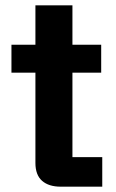

<svg xmlns="http://www.w3.org/2000/svg" viewBox="-20 -701 435 721"><path d="M208 0Q163 0 138 -22Q113 -44 113 -89V-681H252V-111H364V0ZM23 -428V-533H360V-428Z"/></svg>

Font: Hubot Sans Condensed ExtraLight SemiBold
Style: Regular
Weight: 600
Version: Version 2.000